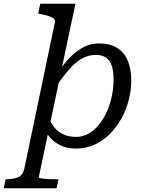

<svg xmlns="http://www.w3.org/2000/svg" viewBox="-94 -778 764 1021"><path d="M310 -50Q347 -50 378 -68Q409 -86 433.5 -116.5Q458 -147 475 -186Q492 -225 501 -268.5Q510 -312 510 -354Q510 -397 501 -426Q492 -455 471.5 -470.5Q451 -486 415 -486Q375 -486 340.5 -466Q306 -446 272.5 -407.5Q239 -369 200 -311L182 -340Q218 -403 256.5 -449Q295 -495 339 -521Q383 -547 434 -547Q492 -547 529.5 -523Q567 -499 585.5 -455Q604 -411 604 -351Q604 -300 591 -248Q578 -196 552.5 -149.5Q527 -103 491 -66.5Q455 -30 409.5 -9Q364 12 310 12Q260 12 222.5 -7.5Q185 -27 160 -61.5Q135 -96 120 -138L157 -179Q168 -139 188 -110Q208 -81 238.5 -65.5Q269 -50 310 -50ZM207 223H-74L-64 175H-61Q-23 175 2 164.5Q27 154 35 120L198 -659Q201 -671 191.5 -679Q182 -687 163.5 -693Q145 -699 119 -704L109 -706L120 -758H307L112 165Q112 168 119.5 169.5Q127 171 139.5 172.5Q152 174 165.5 174.5Q179 175 190 175H217Z"/></svg>

Font: Roboto Serif
Style: Italic
Weight: 400
Italic angle: -10°
Designer: Greg Gazdowicz
Foundry: Commercial Type
Version: Version 1.008